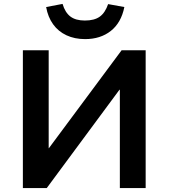

<svg xmlns="http://www.w3.org/2000/svg" viewBox="-20 -962 862 982"><path d="M97 0V-705H229V-204H230L602 -705H725V0H593V-503H591L219 0ZM415 -762Q362 -762 320 -781.5Q278 -801 251.5 -838Q225 -875 216 -926L300 -942Q313 -898 340 -877.5Q367 -857 414 -857Q463 -857 490.5 -877Q518 -897 533 -941L616 -926Q600 -846 547 -804Q494 -762 415 -762Z"/></svg>

Font: Nunito Sans 7pt
Style: Bold
Weight: 700
Designer: Vernon Adams
Foundry: Vernon Adams
Version: Version 3.101;gftools[0.9.27]